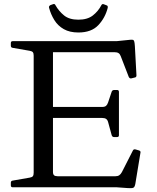

<svg xmlns="http://www.w3.org/2000/svg" viewBox="-20 -951 796 975"><path d="M151 0V-742H249V-78Q249 -66 254.5 -61Q260 -56 273 -56H566Q578 -56 585.5 -61Q593 -66 599 -77L655 -187Q659 -195 669 -192L686 -187Q696 -184 693 -174L667 -16Q665 -7 662 -2Q659 3 651.5 4Q644 5 627 4L572 0ZM559 -255Q550 -255 547 -265L529 -331Q526 -342 519 -347Q512 -352 499 -352H249V-408H500Q512 -408 518.5 -413.5Q525 -419 529 -431L547 -485Q550 -494 560 -494H575Q584 -494 584 -484V-264Q584 -255 574 -255ZM647 -553Q639 -551 634 -560L593 -666Q589 -677 581.5 -681.5Q574 -686 561 -686H249V-742H572L641 -749Q651 -750 655.5 -748.5Q660 -747 662 -739.5Q664 -732 665 -715L673 -568Q673 -558 663 -557ZM44 0Q35 0 35 -10V-23Q35 -33 45 -34L131 -49Q143 -51 147 -56.5Q151 -62 151 -74V-215H249V0ZM35 -732Q35 -742 44 -742H249V-527H151V-668Q151 -680 147 -685.5Q143 -691 131 -693L45 -708Q35 -709 35 -719ZM378 -786Q334 -786 304 -803Q274 -820 256 -849Q238 -878 229 -912Q227 -920 236 -925L250 -930Q258 -933 262 -924Q279 -894 305.5 -872.5Q332 -851 378 -851Q424 -851 451.5 -872.5Q479 -894 495 -925Q499 -933 508 -929L521 -924Q529 -922 527 -911Q514 -860 479 -823Q444 -786 378 -786Z"/></svg>

Font: Hahmlet
Style: Regular
Weight: 400
Designer: Minjoo Ham & Mark Frömberg
Foundry: hypertype
Version: Version 1.002